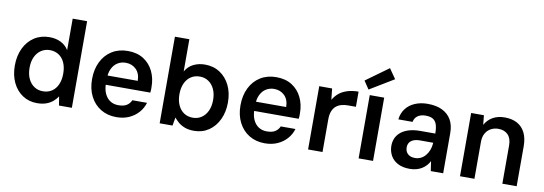

<svg xmlns="http://www.w3.org/2000/svg" viewBox="-58 -1166 4458 1572"><g transform="rotate(10 2170.5 -380.0)"><path d="M283 12Q215 12 162.5 -23Q110 -58 81 -119.5Q52 -181 52 -260Q52 -341 82 -404Q112 -467 166.5 -502.5Q221 -538 292 -538Q346 -538 387 -517.5Q428 -497 452 -458V-720H572V0H465L453 -74Q438 -51 415.5 -31.5Q393 -12 360.5 0Q328 12 283 12ZM314 -92Q357 -92 388.5 -113Q420 -134 437 -172.5Q454 -211 454 -263Q454 -315 437 -353.5Q420 -392 388 -413Q356 -434 314 -434Q274 -434 242 -413Q210 -392 192 -354Q174 -316 174 -264Q174 -211 192 -172.5Q210 -134 241.5 -113Q273 -92 314 -92Z M943 12Q869 12 813 -22Q757 -56 725.5 -117.5Q694 -179 694 -260Q694 -342 725 -405Q756 -468 812.5 -503Q869 -538 944 -538Q1021 -538 1074.5 -504Q1128 -470 1156.5 -411.5Q1185 -353 1185 -280Q1185 -270 1185 -259Q1185 -248 1183 -234H780V-311H1065Q1064 -373 1029.5 -406.5Q995 -440 943 -440Q907 -440 877 -422Q847 -404 829.5 -368Q812 -332 812 -277V-248Q812 -197 828.5 -161Q845 -125 874 -106Q903 -87 942 -87Q987 -87 1012 -103Q1037 -119 1049 -147H1171Q1158 -102 1126.5 -66Q1095 -30 1048.5 -9Q1002 12 943 12Z M1589 12Q1543 12 1511 -0.5Q1479 -13 1457 -32Q1435 -51 1421 -69L1409 0H1302V-720H1422V-452Q1447 -496 1490 -517Q1533 -538 1585 -538Q1656 -538 1709.5 -503Q1763 -468 1793 -406.5Q1823 -345 1823 -265Q1823 -186 1793.5 -123Q1764 -60 1711 -24Q1658 12 1589 12ZM1561 -92Q1601 -92 1632.5 -113Q1664 -134 1682 -172.5Q1700 -211 1700 -263Q1700 -315 1682 -353.5Q1664 -392 1632.5 -413Q1601 -434 1561 -434Q1518 -434 1486.5 -413Q1455 -392 1437.5 -353.5Q1420 -315 1420 -263Q1420 -211 1437.5 -172.5Q1455 -134 1486.5 -113Q1518 -92 1561 -92Z M2177 12Q2103 12 2047 -22Q1991 -56 1959.5 -117.5Q1928 -179 1928 -260Q1928 -342 1959 -405Q1990 -468 2046.5 -503Q2103 -538 2178 -538Q2255 -538 2308.5 -504Q2362 -470 2390.5 -411.5Q2419 -353 2419 -280Q2419 -270 2419 -259Q2419 -248 2417 -234H2014V-311H2299Q2298 -373 2263.5 -406.5Q2229 -440 2177 -440Q2141 -440 2111 -422Q2081 -404 2063.5 -368Q2046 -332 2046 -277V-248Q2046 -197 2062.5 -161Q2079 -125 2108 -106Q2137 -87 2176 -87Q2221 -87 2246 -103Q2271 -119 2283 -147H2405Q2392 -102 2360.5 -66Q2329 -30 2282.5 -9Q2236 12 2177 12Z M2536 0V-526H2643L2653 -433Q2673 -468 2702 -491Q2731 -514 2771.5 -526Q2812 -538 2861 -538V-412H2794Q2766 -412 2741 -405Q2716 -398 2697 -382.5Q2678 -367 2667 -339.5Q2656 -312 2656 -272V0Z M2956 0V-526H3076V0ZM2938 -569 2893 -636 3081 -772 3138 -690Z M3382 12Q3322 12 3281.5 -10Q3241 -32 3221.5 -69Q3202 -106 3202 -149Q3202 -197 3226.5 -233Q3251 -269 3298.5 -289Q3346 -309 3414 -309H3539Q3539 -353 3530 -382Q3521 -411 3499 -425.5Q3477 -440 3436 -440Q3397 -440 3371.5 -422.5Q3346 -405 3339 -371H3221Q3227 -423 3255.5 -460.5Q3284 -498 3331 -518Q3378 -538 3436 -538Q3509 -538 3558.5 -513.5Q3608 -489 3633.5 -444Q3659 -399 3659 -334V0H3556L3544 -81Q3534 -61 3518.5 -44Q3503 -27 3483 -14.5Q3463 -2 3437.5 5Q3412 12 3382 12ZM3408 -83Q3435 -83 3457.5 -94Q3480 -105 3496.5 -125Q3513 -145 3523 -171Q3533 -197 3535 -226V-232H3427Q3393 -232 3371 -222.5Q3349 -213 3338.5 -196.5Q3328 -180 3328 -158Q3328 -134 3338 -117.5Q3348 -101 3366 -92Q3384 -83 3408 -83Z M3799 0V-526H3905L3913 -447Q3935 -489 3977 -513.5Q4019 -538 4078 -538Q4138 -538 4181 -514.5Q4224 -491 4247 -445Q4270 -399 4270 -331V0H4151V-319Q4151 -376 4122 -406.5Q4093 -437 4041 -437Q4008 -437 3980 -422Q3952 -407 3935.5 -378Q3919 -349 3919 -307V0Z"/></g></svg>

Font: DM Sans 9pt
Style: Semibold
Weight: 600
Designer: Colophon Foundry, Jonny Pinhorn
Foundry: Colophon Foundry
Version: Version 4.004;gftools[0.9.30]